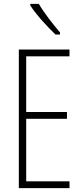

<svg xmlns="http://www.w3.org/2000/svg" viewBox="-20 -969 425 989"><path d="M180 -949H136V-941C167 -892 227 -828 266 -791H289V-802C252 -846 212 -895 180 -949ZM338 0V-35H115V-357H325V-392H115V-679H338V-714H77V0Z"/></svg>

Font: Noto Sans ExtraCondensed ExtraLight
Style: Regular
Weight: 200
Width: 2
Designer: Monotype Design Team
Foundry: Monotype Imaging Inc.
Version: Version 2.013